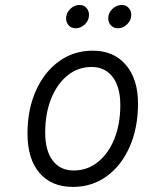

<svg xmlns="http://www.w3.org/2000/svg" viewBox="-20 -722 566 754"><path d="M266.5 12Q182 12 135 -43Q88 -98 88 -197.5Q88 -292.5 121 -366Q154 -439.5 211.8 -481.2Q269.5 -523 344.5 -523Q426.5 -523 474.2 -467.2Q522 -411.5 522 -315.5Q522 -219.5 489.2 -145.5Q456.5 -71.5 399 -29.8Q341.5 12 266.5 12ZM269.5 -52.5Q323 -52.5 364.2 -85.5Q405.5 -118.5 429 -176.5Q452.5 -234.5 452.5 -309.5Q452.5 -380 422.5 -419.5Q392.5 -459 340 -459Q286.5 -459 245.5 -426Q204.5 -393 181 -334.8Q157.5 -276.5 157.5 -200.5Q157.5 -130.5 187 -91.5Q216.5 -52.5 269.5 -52.5ZM443 -611Q426.5 -611 415.8 -622.2Q405 -633.5 405 -649.5Q405 -671.5 421.5 -687Q438 -702.5 458 -702.5Q475 -702.5 485.2 -691Q495.5 -679.5 495.5 -663.5Q495.5 -642 479.2 -626.5Q463 -611 443 -611ZM277 -611Q260.5 -611 250 -622.2Q239.5 -633.5 239.5 -649.5Q239.5 -671 255.8 -686.8Q272 -702.5 292 -702.5Q309.5 -702.5 319.5 -691Q329.5 -679.5 329.5 -663.5Q329.5 -642 313.5 -626.5Q297.5 -611 277 -611Z"/></svg>

Font: Overpass Light
Style: Italic
Weight: 300
Italic angle: -10°
Designer: Delve Withrington, Dave Bailey, Thomas Jockin
Foundry: Delve Fonts LLC
Version: Version 4.000; ttfautohint (v1.8.3)